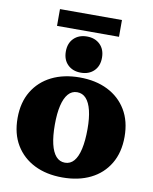

<svg xmlns="http://www.w3.org/2000/svg" viewBox="-95 -942 818 1025"><g transform="rotate(10 314.0 -429.5)"><path d="M314 12Q227 12 162 -20.5Q97 -53 60.5 -113.5Q24 -174 24 -259Q24 -344 60.5 -404.5Q97 -465 162 -497.5Q227 -530 314 -530Q401 -530 466 -497.5Q531 -465 567.5 -404.5Q604 -344 604 -259Q604 -174 567.5 -113Q531 -52 466 -20Q401 12 314 12ZM314 -68Q343 -68 362.5 -90.5Q382 -113 392 -157.5Q402 -202 402 -266Q402 -325 392 -366Q382 -407 362.5 -428.5Q343 -450 314 -450Q285 -450 265.5 -427.5Q246 -405 236 -362.5Q226 -320 226 -259Q226 -197 236 -154.5Q246 -112 265.5 -90Q285 -68 314 -68ZM314 -556Q270 -556 243 -582.5Q216 -609 216 -654Q216 -699 243 -725.5Q270 -752 314 -752Q358 -752 385 -725.5Q412 -699 412 -654Q412 -609 385 -582.5Q358 -556 314 -556ZM146 -780V-871H482V-780Z"/></g></svg>

Font: Montagu Slab
Style: Bold
Weight: 700
Designer: Florian Karsten
Foundry: Florian Karsten
Version: Version 1.000